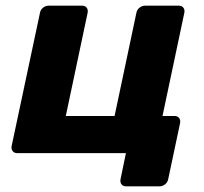

<svg xmlns="http://www.w3.org/2000/svg" viewBox="-20 -540 719 677"><path d="M424 117Q414 117 408.5 110Q403 103 405 92L424 0H41Q30 0 24.5 -7.5Q19 -15 21 -25L121 -495Q123 -506 132 -513Q141 -520 151 -520H270Q280 -520 285.5 -513Q291 -506 289 -495L212 -131H384L461 -495Q463 -506 472 -513Q481 -520 492 -520H610Q621 -520 626.5 -513Q632 -506 630 -495L553 -131H596Q606 -131 611.5 -124Q617 -117 615 -106L573 92Q571 103 562 110Q553 117 543 117Z"/></svg>

Font: Rubik
Style: Bold Italic
Weight: 700
Italic angle: -12°
Designer: Hubert and Fischer
Foundry: Hubert and Fischer
Version: Version 2.300;gftools[0.9.30]